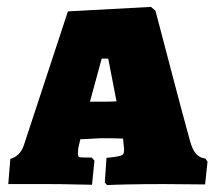

<svg xmlns="http://www.w3.org/2000/svg" viewBox="-20 -533 626 557"><path d="M284 -3 289 -75Q310 -77 322.5 -79.5Q335 -82 337.5 -86Q340 -90 340 -101L339 -110L337 -131Q314 -132 276 -132Q265 -132 237 -130L213 -129L207 -103L206 -89Q206 -80 209 -78Q212 -76 228 -76H246L254 -67L247 3Q234 3 196 2Q158 1 117 1H4L10 -72Q38 -80 49 -111L177 -500L418 -513L431 -502Q444 -453 475.5 -332.5Q507 -212 531 -125Q538 -99 548.5 -87Q559 -75 576 -73L582 -64L575 2L455 1Q395 1 350 2Q305 3 291 4ZM279 -238Q303 -238 318 -239L294 -363H275L241 -238Z"/></svg>

Font: Alegreya SC Black
Style: Regular
Weight: 900
Designer: Juan Pablo del Peral
Foundry: Huerta Tipografica
Version: Version 2.007; ttfautohint (v1.6)